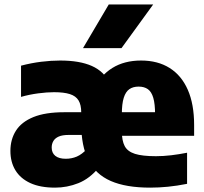

<svg xmlns="http://www.w3.org/2000/svg" viewBox="-20 -828 912 858"><path d="M651 10.5Q543 10.5 475 -19.2Q407 -49 375 -112.2Q343 -175.5 343 -275L372.5 -288.5Q372.5 -370 400.5 -430.5Q428.5 -491 482 -524.2Q535.5 -557.5 610.5 -557.5Q685 -557.5 738 -524.2Q791 -491 819.2 -426.8Q847.5 -362.5 847.5 -269V-221H493.5V-326.5H701.5L673 -317Q673 -363.5 665 -390.8Q657 -418 640.8 -429.5Q624.5 -441 599.5 -441Q574.5 -441 558 -429.5Q541.5 -418 533 -391Q524.5 -364 524.5 -318V-241Q524.5 -199.5 537.2 -175.2Q550 -151 583 -140.5Q616 -130 677 -130Q709.5 -130 745.2 -134.2Q781 -138.5 816 -145.5V-6.5Q770.5 2.5 730.2 6.5Q690 10.5 651 10.5ZM226 10.5Q159.5 10.5 115.2 -10Q71 -30.5 48.8 -67.2Q26.5 -104 26.5 -153.5Q26.5 -205 51.2 -244Q76 -283 129.2 -304.8Q182.5 -326.5 267.5 -326.5H375.5V-225H287Q259 -225 242.5 -217.8Q226 -210.5 218.5 -197.8Q211 -185 211 -168.5Q211 -144.5 227.2 -131.5Q243.5 -118.5 274 -118.5Q300 -118.5 323 -128.2Q346 -138 370 -163.5L421.5 -79Q380.5 -29.5 330.2 -9.5Q280 10.5 226 10.5ZM343 -275V-325.5Q343 -359.5 331 -379.2Q319 -399 292.2 -407.5Q265.5 -416 221.5 -416Q190.5 -416 150.5 -410.8Q110.5 -405.5 74 -395V-534.5Q119.5 -546.5 164 -552Q208.5 -557.5 249 -557.5Q336 -557.5 390.5 -533.2Q445 -509 470.2 -456.5Q495.5 -404 495.5 -319.5V-273.5ZM351 -613 466 -808H664.5L523 -613Z"/></svg>

Font: Encode Sans Condensed Thin ExtraBold
Style: Regular
Weight: 800
Version: Version 3.002